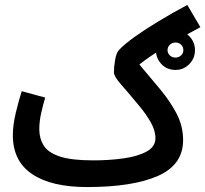

<svg xmlns="http://www.w3.org/2000/svg" viewBox="-20 -736 831 777"><path d="M332 21Q188 21 110 -31.5Q32 -84 32 -189Q32 -230 44 -280Q56 -330 68 -367L163 -341Q155 -315 147 -280Q139 -245 139 -213Q139 -176 156.5 -147.5Q174 -119 221 -103Q268 -87 357 -87Q422 -87 479.5 -95Q537 -103 573 -122.5Q609 -142 609 -177Q609 -208 589.5 -242Q570 -276 543 -308Q500 -360 470.5 -393.5Q441 -427 441 -443Q441 -466 446 -494.5Q451 -523 462 -534Q482 -556 524.5 -586.5Q567 -617 622.5 -650.5Q678 -684 738 -716L791 -626Q708 -582 647.5 -545.5Q587 -509 544 -475Q587 -424 627.5 -375.5Q668 -327 694.5 -276.5Q721 -226 721 -169Q721 -69 619 -24Q517 21 332 21ZM690 -453Q656 -453 633.5 -476.5Q611 -500 611 -533Q611 -566 633.5 -589.5Q656 -613 690 -613Q723 -613 746 -589.5Q769 -566 769 -533Q769 -500 746 -476.5Q723 -453 690 -453ZM690 -503Q703 -503 712.5 -511.5Q722 -520 722 -533Q722 -547 712.5 -555.5Q703 -564 690 -564Q677 -564 667.5 -555Q658 -546 658 -533Q658 -520 667.5 -511.5Q677 -503 690 -503Z"/></svg>

Font: Noto Sans Arabic ExtCond SemBd
Style: Regular
Weight: 600
Width: 2
Designer: Monotype Design Team, Nadine Chahine, Nizar Qandah and Khaled Hosny
Foundry: Monotype Imaging Inc.
Version: Version 2.012; ttfautohint (v1.8.4.7-5d5b)